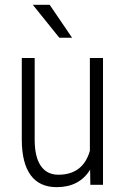

<svg xmlns="http://www.w3.org/2000/svg" viewBox="-20 -770 521 800"><path d="M355.5 -63Q310.5 9.8 216.3 9.8Q144.5 9.8 107.9 -40Q71.3 -89.8 70.8 -186.5V-528.3H124.5V-188Q124.5 -116.2 149.9 -79.1Q175.3 -42 223.1 -42Q325.7 -42 354.5 -141.6V-528.3H409.2V0H356.4ZM280.3 -612.8H227.1L116.7 -750H187Z"/></svg>

Font: Roboto Condensed Light
Style: Regular
Weight: 300
Designer: Google
Version: Version 2.134; 2016